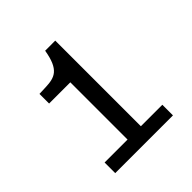

<svg xmlns="http://www.w3.org/2000/svg" viewBox="-175 -784 917 917"><g transform="rotate(-45 283.5 -325.0)"><path d="M478.3 0V-71.7H333.3V-650H265C246.7 -539.2 206.7 -527.5 143.3 -525L100 -523.3V-458.3H243.3V-71.7H88.3V0Z"/></g></svg>

Font: Familjen Grotesk
Style: Regular
Weight: 400
Designer: Anders Wikstroem, Jonas Baeckman, Matilda Gysing, Kristian Moeller
Foundry: Familjen STHLM AB
Version: Version 2.000